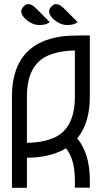

<svg xmlns="http://www.w3.org/2000/svg" viewBox="-20 -888 482 909"><path d="M107.4 1H36.6V-430.2Q36.6 -617.2 166.5 -684.1Q228 -714.8 309.1 -718.8Q343.3 -720.2 405.3 -720.2V-430.2Q405.3 -305.2 345.7 -232.9Q405.3 -160.6 405.3 -35.2V0.5H334.5V-35.2Q334.5 -133.8 292.5 -186Q284.2 -180.7 275.4 -176.3Q205.1 -141.6 107.4 -141.1ZM107.4 -211.9Q189 -212.9 242.7 -239.3Q334.5 -285.2 334.5 -430.2V-648.9Q252.9 -647.5 199.2 -621.1Q107.4 -575.2 107.4 -430.2ZM166 -769.5Q131.8 -769.5 98.6 -799.8Q80.6 -818.4 80.6 -833Q81.1 -846.7 91.6 -857.2Q102.1 -867.7 108.9 -868.2H116.2Q130.4 -868.2 148.9 -850.1L215.3 -783.7Q200.7 -769.5 166 -769.5ZM297.9 -769.5Q263.7 -769.5 230.5 -799.8Q212.4 -818.4 212.4 -833Q212.9 -846.7 223.4 -857.2Q233.9 -867.7 240.7 -868.2H248Q262.2 -868.2 280.8 -850.1L347.2 -783.7Q332.5 -769.5 297.9 -769.5Z"/></svg>

Font: Greenwashing Machine
Style: Regular
Weight: 400
Designer: Tup Wanders
Foundry: Free font, DO NOT SELL
Version: Version 1.00;August 10, 2023;FontCreator 11.5.0.2430 64-bit